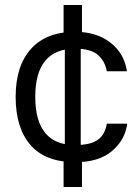

<svg xmlns="http://www.w3.org/2000/svg" viewBox="-20 -643 547 773"><path d="M236 -623H310V-493L305 -486V-18L310 -12V110H236V-14L241 -21V-486L236 -493ZM284 10Q163 10 103 -59Q43 -128 43 -253Q43 -378 105 -446.5Q167 -515 282 -515Q369 -515 425 -471Q481 -427 491 -356H410Q403 -396 374.5 -421.5Q346 -447 283 -447Q122 -447 122 -253Q122 -59 283 -59Q344 -59 373.5 -80Q403 -101 410 -145H492Q484 -80 431 -35Q378 10 284 10Z"/></svg>

Font: 42dot Sans
Style: Regular
Weight: 400
Designer: 42dot
Version: Version 1.000